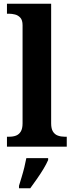

<svg xmlns="http://www.w3.org/2000/svg" viewBox="-20 -780 392 1021"><path d="M17 0V-53H29Q50 -53 65.5 -59Q81 -65 90.5 -80.5Q100 -96 100 -124V-646Q100 -673 88 -686Q76 -699 59.5 -703Q43 -707 29 -707H17V-760H252V-124Q252 -96 261.5 -80.5Q271 -65 287.5 -59Q304 -53 323 -53H335V0ZM81 208Q87 188 95 162Q103 136 109.5 109.5Q116 83 120 61H236V71Q227 92 211 118.5Q195 145 176 172Q157 199 141 221H81Z"/></svg>

Font: Noto Serif Myanmar
Style: Regular
Weight: 400
Designer: Ben Mitchell and the Monotype Design Team
Foundry: Monotype Imaging Inc.
Version: Version 2.106